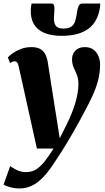

<svg xmlns="http://www.w3.org/2000/svg" viewBox="-47 -813 590 1082"><path d="M58 -440Q54.5 -455.5 49.2 -461.5Q44 -467.5 36.5 -467.5Q29.5 -467.5 23.2 -465.2Q17 -463 10 -457.5L-3 -489Q6.5 -500 25.5 -513.5Q44.5 -527 71.2 -537.2Q98 -547.5 129.5 -547.5Q159 -547.5 177.8 -538Q196.5 -528.5 206.8 -510Q217 -491.5 222 -464Q227.5 -428 234.2 -385.5Q241 -343 248 -297.8Q255 -252.5 262 -208Q269 -163.5 275.5 -123.5L289.5 -33.5L331 -116.5Q346 -147 357.8 -176.5Q369.5 -206 377.8 -234.2Q386 -262.5 390.5 -289.2Q395 -316 395 -340Q394.5 -371 385.8 -392.2Q377 -413.5 368 -433.2Q359 -453 359 -479.5Q359 -509 378.2 -528.2Q397.5 -547.5 430.5 -547.5Q461 -547.5 480 -533Q499 -518.5 508 -496Q517 -473.5 517 -449.5Q517 -402.5 505.5 -359Q494 -315.5 474 -272.5Q454 -229.5 429 -183Q415 -156.5 399.5 -128.2Q384 -100 367.5 -71Q351 -42 333.5 -13Q316 16 298 44.5Q280 73 261.5 100Q229 151 197.8 184Q166.5 217 133.8 233Q101 249 62.5 249Q36 249 11 242.2Q-14 235.5 -27 227.5L10.5 122.5Q21 132 46.2 144.5Q71.5 157 99 157Q132.5 157 157.8 140.8Q183 124.5 206 94.8Q229 65 255 24H161ZM241.5 -793Q255 -793 257.8 -782.5Q260.5 -772 259.5 -754.5Q259.5 -746 258.2 -735Q257 -724 257 -716Q255.5 -685 267 -668.5Q278.5 -652 309.5 -652Q341.5 -652 356.8 -664.2Q372 -676.5 377.8 -698Q383.5 -719.5 387.5 -746Q390 -766 396.2 -779.5Q402.5 -793 417.5 -793H517.5Q517.5 -788 517.5 -783Q517.5 -778 516.5 -772.5Q505 -690.5 451 -650.8Q397 -611 300 -611Q242.5 -611 203 -627.5Q163.5 -644 144 -677Q124.5 -710 126.5 -760Q127 -768 128 -776.2Q129 -784.5 131 -793Z"/></svg>

Font: Merriweather 72pt Black
Style: Italic
Weight: 900
Italic angle: -7.8°
Version: Version 2.101